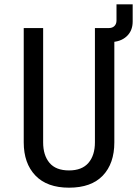

<svg xmlns="http://www.w3.org/2000/svg" viewBox="-20 -860 640 890"><path d="M435 -665V-730H485Q501 -730 510.5 -739.5Q520 -749 520 -765V-840H595V-760Q595 -717 566.5 -691Q538 -665 490 -665ZM300 10Q198 10 144 -46.5Q90 -103 90 -200V-730H180V-200Q180 -140 209.5 -105Q239 -70 300 -70Q360 -70 390 -105Q420 -140 420 -200V-730H510V-200Q510 -102 456.5 -46Q403 10 300 10Z"/></svg>

Font: JetBrains Mono
Style: Regular
Weight: 400
Monospace: yes
Designer: Philipp Nurullin, Konstantin Bulenkov
Foundry: JetBrains
Version: Version 2.305